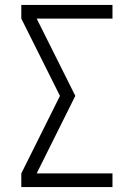

<svg xmlns="http://www.w3.org/2000/svg" viewBox="-20 -755 540 775"><path d="M66 0V-55L222 -368L66 -680V-735H434V-680H128L284 -368L128 -55H434V0Z"/></svg>

Font: Iosevka Term Curly Light
Style: Regular
Weight: 300
Designer: Belleve Invis
Foundry: Belleve Invis
Version: Version 32.3.0